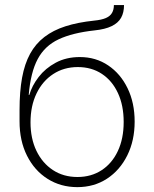

<svg xmlns="http://www.w3.org/2000/svg" viewBox="-20 -748 624 777"><path d="M293 9.3Q225.6 9.3 172.6 -24.2Q119.6 -57.6 89.4 -117.7Q59.1 -177.7 59.1 -257.3V-302.7Q59.1 -377 69.3 -433.3Q79.6 -489.7 101.8 -530.3Q124 -570.8 159.4 -598.1Q194.8 -625.5 244.9 -641.6Q294.9 -657.7 361.3 -664.6Q391.1 -667.5 408.4 -675Q425.8 -682.6 433.3 -695.8Q440.9 -709 440.9 -727.5H481.9Q481.9 -697.3 470 -676Q458 -654.8 431.6 -642.1Q405.3 -629.4 362.8 -625Q273.4 -615.2 217.3 -588.9Q161.1 -562.5 132.6 -509Q104 -455.6 96.2 -363.8H98.6Q109.4 -401.4 136.5 -436.5Q163.6 -471.7 205.8 -494.4Q248 -517.1 303.2 -517.1Q367.7 -517.1 417.7 -483.4Q467.8 -449.7 496.3 -390.9Q524.9 -332 524.9 -255.9Q524.9 -179.2 495.1 -119.1Q465.3 -59.1 413.1 -24.9Q360.8 9.3 293 9.3ZM293.5 -31.7Q349.1 -31.7 391.4 -59.3Q433.6 -86.9 457 -137Q480.5 -187 480.5 -254.4Q480.5 -321.3 457.3 -371.3Q434.1 -421.4 392.3 -449Q350.6 -476.6 294.9 -476.6Q238.8 -476.6 195.6 -448.5Q152.3 -420.4 127.9 -369.9Q103.5 -319.3 103.5 -252.9Q103.5 -187.5 127.4 -137.7Q151.4 -87.9 194.1 -59.8Q236.8 -31.7 293.5 -31.7Z"/></svg>

Font: Inter ExtraLight
Style: Regular
Weight: 250
Designer: Rasmus Andersson
Foundry: rsms
Version: Version 4.001;git-66647c0bb